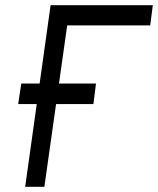

<svg xmlns="http://www.w3.org/2000/svg" viewBox="-20 -720 609 740"><path d="M77 0H151L239 -622H559L569 -700H175ZM50 -319H340L350 -398H62Z"/></svg>

Font: Unageo
Style: Regular-Italic
Weight: 400
Designer: Richard Sepsi
Foundry: Richard Sepsi
Version: Version 2.000